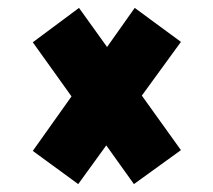

<svg xmlns="http://www.w3.org/2000/svg" viewBox="-20 -565 540 486"><path d="M180 -545 63 -458 161 -321 63 -183 178 -99 249 -197 319 -99 438 -185 339 -323 438 -459 321 -545 251 -446Z"/></svg>

Font: Blinker Headline
Style: Regular
Weight: 900
Width: 4
Designer: Juergen Huber
Foundry: supertype
Version: Version 1.015;PS 1.15;hotconv 1.0.88;makeotf.lib2.5.647800